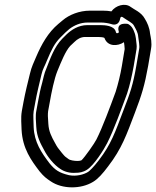

<svg xmlns="http://www.w3.org/2000/svg" viewBox="-20 -737 659 810"><path d="M406 -642C420 -642 439 -639 451 -635C453 -634 481 -625 487 -659C488 -665 492 -668 497 -665C521 -648 539 -641 545 -629C553 -614 562 -600 563 -583C565 -564 570 -544 567 -530L555 -459C541 -379 530 -347 501 -272C465 -177 449 -129 397 -61C375 -32 358 -16 352 -12C333 0 301 8 271 2C229 -8 212 -20 189 -48C154 -94 125 -137 122 -200C122 -224 119 -249 122 -268L129 -306C136 -346 146 -384 155 -423C160 -446 169 -458 179 -484C197 -527 210 -554 234 -578L256 -600L273 -615C293 -630 319 -642 350 -642ZM450 -689C440 -691 427 -692 415 -692H359C315 -692 272 -675 244 -651L226 -636C183 -600 155 -550 132 -496C123 -474 113 -456 106 -425C97 -388 87 -349 79 -306L72 -268C67 -238 71 -210 71 -190C75 -110 112 -60 147 -14C165 8 176 16 194 28C242 61 321 62 373 30C393 18 413 -4 436 -35C494 -110 514 -169 549 -261C578 -337 590 -376 605 -459L617 -530C622 -557 616 -578 613 -596C611 -620 601 -642 591 -658C576 -686 545 -697 531 -708C507 -726 468 -714 450 -689ZM481 -604C482 -601 482 -600 478 -598C470 -594 469 -601 468 -605C460 -629 422 -631 404 -631H348C311 -631 281 -611 261 -592L243 -574C209 -540 191 -487 176 -449C166 -427 163 -406 158 -388C151 -364 145 -334 140 -306L133 -268C131 -258 131 -248 131 -237L133 -202C135 -159 152 -130 166 -104C180 -76 208 -41 235 -24C251 -13 274 -6 299 -8C314 -8 330 -10 347 -21C377 -40 419 -107 432 -133C461 -190 493 -280 516 -342C528 -378 537 -420 544 -458L556 -530C557 -538 557 -546 556 -551C554 -564 554 -585 546 -603C543 -611 538 -626 520 -636C520 -636 469 -646 481 -604ZM503 -559C504 -550 506 -539 506 -530L494 -458C488 -422 478 -382 468 -350C446 -290 412 -198 387 -149C380 -134 337 -73 324 -61C321 -60 318 -58 306 -58C293 -58 275 -61 269 -66C253 -78 257 -73 241 -92C225 -112 222 -115 212 -134C197 -161 186 -182 184 -214L182 -247C182 -254 182 -262 183 -268L190 -306C197 -347 209 -405 222 -437C239 -478 256 -521 276 -543L294 -560C306 -572 321 -581 339 -581H395C402 -581 420 -580 421 -576C434 -540 476 -541 503 -559Z"/></svg>

Font: Blanket
Style: OutlineObl
Weight: 400
Foundry: Cannot Into Space Fonts
Version: Version 0.9